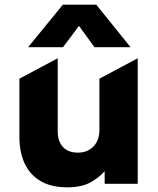

<svg xmlns="http://www.w3.org/2000/svg" viewBox="-20 -787 678 822"><path d="M268.1 15Q198.4 15 152.9 -12.2Q107.5 -39.4 85.3 -87.7Q63.1 -136 63.1 -199.8V-450L227.1 -537.5V-224.2Q227.1 -182.2 249.4 -157.9Q271.6 -133.5 314.1 -133.5Q341.5 -133.5 362.2 -145.7Q382.9 -157.9 394.2 -179.4Q405.6 -201 405.6 -229.5V-450L569.6 -537.5V0H428.1V-54Q403.6 -26.2 366.1 -5.6Q328.5 15 268.1 15ZM100.4 -585 249.1 -767H392.1L538.9 -585H384.4L318.1 -676.2L249.9 -585Z"/></svg>

Font: Geologica-Sharp
Style: Regular
Weight: 100
Designer: Sindre Bremnes, Frode Helland
Foundry: Monokrom Skriftforlag AS
Version: Version 1.010;gftools[0.9.28]